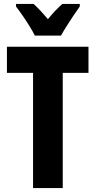

<svg xmlns="http://www.w3.org/2000/svg" viewBox="-20 -950 483 970"><path d="M297 0H147V-582H15V-714H427V-582H297ZM156 -770Q147 -789 130 -816.5Q113 -844 94 -871.5Q75 -899 61 -917V-930H150Q181 -902 222 -853Q243 -879 260.5 -897Q278 -915 295 -930H383V-917Q369 -898 351 -871Q333 -844 316 -817Q299 -790 288 -770Z"/></svg>

Font: Noto Sans ExtraCondensed ExtraBold
Style: Regular
Weight: 800
Width: 2
Designer: Monotype Design Team
Foundry: Monotype Imaging Inc.
Version: Version 2.013; ttfautohint (v1.8.4.7-5d5b)